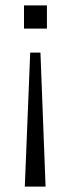

<svg xmlns="http://www.w3.org/2000/svg" viewBox="-20 -510 262 712"><path d="M69 -490H154V-404H69ZM130 -315 149 182H72L92 -315Z"/></svg>

Font: Muli Light
Style: Regular
Weight: 300
Designer: Vernon Adams
Foundry: Vernon Adams
Version: Version 2.100